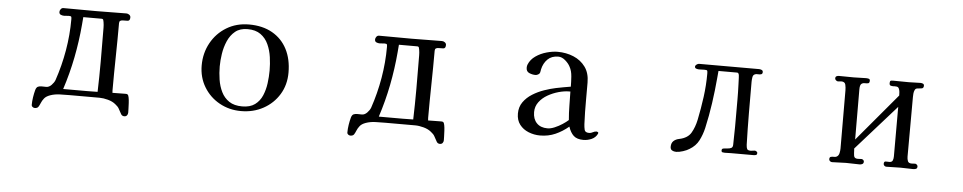

<svg xmlns="http://www.w3.org/2000/svg" viewBox="-38 -826 6077 1212"><g transform="rotate(5 3000.0 -220.0)"><path d="M588 -227Q588 -281 587.5 -335Q587 -389 587 -442Q587 -459 584 -477Q583 -483 581 -490Q579 -497 570 -497H454Q453 -485 452 -473Q451 -461 450 -449Q441 -343 420.5 -239Q400 -135 367 -34H519Q536 -34 552.5 -34.5Q569 -35 585 -35Q588 -131 588 -227ZM789 79Q789 89 783 96.5Q777 104 766 104Q750 104 743 88Q733 70 726.5 58Q720 46 703 33Q684 17 654.5 9Q625 1 601 1H411Q383 1 349.5 2Q316 3 288 13Q263 22 251.5 36.5Q240 51 234 66Q228 81 221.5 91Q215 101 198 101Q191 101 184.5 96Q178 91 178 84Q178 60 182 34.5Q186 9 192 -13Q197 -30 207.5 -34.5Q218 -39 232 -38.5Q246 -38 259 -38Q277 -38 292.5 -54Q308 -70 314 -86Q346 -180 363 -279Q380 -378 380 -477Q380 -488 378 -492.5Q376 -497 363 -497Q356 -497 348 -496Q340 -495 332 -495Q321 -495 311 -499.5Q301 -504 301 -517Q301 -526 307.5 -534.5Q314 -543 324 -543Q376 -543 427.5 -542.5Q479 -542 531 -542Q579 -542 627 -543Q675 -544 723 -544Q733 -544 741.5 -537.5Q750 -531 750 -521Q750 -499 734.5 -498.5Q719 -498 704 -498Q695 -498 688.5 -494Q682 -490 682 -479Q682 -373 680 -266.5Q678 -160 678 -53Q678 -49 678.5 -45.5Q679 -42 679 -37Q698 -37 716.5 -37.5Q735 -38 754 -38Q759 -38 765 -38Q771 -38 775 -35Q780 -32 783 -17Q786 -2 787 18Q788 38 788.5 55Q789 72 789 79Z M1655 -264Q1655 -305 1649 -348Q1643 -391 1626 -428.5Q1609 -466 1577 -489Q1545 -512 1494 -512Q1446 -512 1416 -487.5Q1386 -463 1369 -424Q1352 -385 1345.5 -342Q1339 -299 1339 -262Q1339 -221 1345.5 -179Q1352 -137 1369.5 -101.5Q1387 -66 1419 -44.5Q1451 -23 1502 -23Q1552 -23 1582.5 -45.5Q1613 -68 1628.5 -104.5Q1644 -141 1649.5 -183Q1655 -225 1655 -264ZM1775 -261Q1775 -183 1738 -122.5Q1701 -62 1638 -27.5Q1575 7 1497 7Q1422 7 1360 -27.5Q1298 -62 1261.5 -122.5Q1225 -183 1225 -259Q1225 -337 1260.5 -401.5Q1296 -466 1358.5 -504Q1421 -542 1501 -542Q1587 -542 1648.5 -507Q1710 -472 1742.5 -409Q1775 -346 1775 -261Z M2588 -227Q2588 -281 2587.5 -335Q2587 -389 2587 -442Q2587 -459 2584 -477Q2583 -483 2581 -490Q2579 -497 2570 -497H2454Q2453 -485 2452 -473Q2451 -461 2450 -449Q2441 -343 2420.5 -239Q2400 -135 2367 -34H2519Q2536 -34 2552.5 -34.5Q2569 -35 2585 -35Q2588 -131 2588 -227ZM2789 79Q2789 89 2783 96.5Q2777 104 2766 104Q2750 104 2743 88Q2733 70 2726.5 58Q2720 46 2703 33Q2684 17 2654.5 9Q2625 1 2601 1H2411Q2383 1 2349.5 2Q2316 3 2288 13Q2263 22 2251.5 36.5Q2240 51 2234 66Q2228 81 2221.5 91Q2215 101 2198 101Q2191 101 2184.5 96Q2178 91 2178 84Q2178 60 2182 34.5Q2186 9 2192 -13Q2197 -30 2207.5 -34.5Q2218 -39 2232 -38.5Q2246 -38 2259 -38Q2277 -38 2292.5 -54Q2308 -70 2314 -86Q2346 -180 2363 -279Q2380 -378 2380 -477Q2380 -488 2378 -492.5Q2376 -497 2363 -497Q2356 -497 2348 -496Q2340 -495 2332 -495Q2321 -495 2311 -499.5Q2301 -504 2301 -517Q2301 -526 2307.5 -534.5Q2314 -543 2324 -543Q2376 -543 2427.5 -542.5Q2479 -542 2531 -542Q2579 -542 2627 -543Q2675 -544 2723 -544Q2733 -544 2741.5 -537.5Q2750 -531 2750 -521Q2750 -499 2734.5 -498.5Q2719 -498 2704 -498Q2695 -498 2688.5 -494Q2682 -490 2682 -479Q2682 -373 2680 -266.5Q2678 -160 2678 -53Q2678 -49 2678.5 -45.5Q2679 -42 2679 -37Q2698 -37 2716.5 -37.5Q2735 -38 2754 -38Q2759 -38 2765 -38Q2771 -38 2775 -35Q2780 -32 2783 -17Q2786 -2 2787 18Q2788 38 2788.5 55Q2789 72 2789 79Z M3564 -117Q3560 -162 3559.5 -207Q3559 -252 3558 -297H3551Q3520 -297 3484 -287Q3448 -277 3415.5 -258.5Q3383 -240 3362 -212Q3341 -184 3341 -148Q3341 -104 3365.5 -78.5Q3390 -53 3434 -53Q3454 -53 3479 -63.5Q3504 -74 3527 -89Q3550 -104 3564 -117ZM3756 -53Q3756 -49 3755 -47Q3743 -22 3717.5 -11Q3692 0 3666 0Q3625 0 3604 -19.5Q3583 -39 3571 -76Q3532 -43 3487.5 -23.5Q3443 -4 3391 -4Q3353 -4 3318 -18Q3283 -32 3261.5 -60Q3240 -88 3240 -130Q3240 -172 3262 -203Q3284 -234 3318.5 -255.5Q3353 -277 3392 -290.5Q3431 -304 3465 -311Q3488 -316 3511.5 -320Q3535 -324 3558 -328Q3558 -356 3555.5 -392Q3553 -428 3539 -453Q3529 -473 3507.5 -491.5Q3486 -510 3463 -510Q3421 -510 3395.5 -485Q3370 -460 3361 -420Q3360 -416 3359.5 -410Q3359 -404 3357 -399Q3355 -392 3346 -387Q3337 -382 3329 -382Q3309 -382 3289.5 -390.5Q3270 -399 3270 -423Q3270 -435 3274 -444Q3287 -476 3318 -497.5Q3349 -519 3387 -529.5Q3425 -540 3456 -540Q3511 -540 3557.5 -520.5Q3604 -501 3632.5 -462Q3661 -423 3661 -363Q3661 -336 3661 -308.5Q3661 -281 3661 -254Q3661 -215 3661.5 -176.5Q3662 -138 3664 -100Q3665 -81 3669 -64Q3673 -47 3699 -47Q3710 -47 3721.5 -53.5Q3733 -60 3745 -60Q3747 -60 3751.5 -58Q3756 -56 3756 -53Z M4767 -14Q4767 -2 4759.5 0Q4752 2 4743 2H4602Q4592 2 4582.5 2.5Q4573 3 4563 3Q4556 3 4548.5 1.5Q4541 0 4541 -10Q4541 -21 4551.5 -23Q4562 -25 4576 -25.5Q4590 -26 4600.5 -31Q4611 -36 4611 -53Q4611 -82 4612 -110.5Q4613 -139 4613 -167V-315Q4613 -321 4613 -340.5Q4613 -360 4612.5 -385.5Q4612 -411 4611 -435.5Q4610 -460 4609.5 -476.5Q4609 -493 4608 -495Q4606 -501 4604 -504.5Q4602 -508 4594 -508H4478Q4477 -497 4476 -486Q4475 -475 4474 -464Q4467 -383 4455.5 -302.5Q4444 -222 4426 -142Q4416 -99 4397 -62Q4378 -25 4339 -2Q4324 8 4299 16Q4274 24 4256 24Q4241 24 4230 17.5Q4219 11 4219 -5Q4219 -29 4233 -42Q4247 -55 4269 -59Q4322 -70 4343 -106Q4364 -142 4374 -190Q4389 -263 4399 -337Q4409 -411 4409 -486Q4409 -500 4406.5 -504Q4404 -508 4389 -508Q4381 -508 4372 -507.5Q4363 -507 4354 -507Q4347 -507 4337.5 -510Q4328 -513 4328 -522Q4328 -530 4336.5 -536Q4345 -542 4352 -542H4732Q4740 -542 4748.5 -538.5Q4757 -535 4757 -525Q4757 -513 4747.5 -510.5Q4738 -508 4727 -509Q4716 -510 4710 -507Q4697 -503 4694.5 -486.5Q4692 -470 4692 -458Q4692 -358 4692.5 -258.5Q4693 -159 4696 -59Q4697 -41 4701.5 -32.5Q4706 -24 4725 -24Q4731 -24 4737.5 -25.5Q4744 -27 4750 -27Q4755 -27 4761 -23Q4767 -19 4767 -14Z M5782 -17Q5782 -5 5774.5 -1.5Q5767 2 5757 2Q5736 2 5715.5 1Q5695 0 5675 0Q5653 0 5630.5 1Q5608 2 5586 2Q5579 2 5573.5 -3Q5568 -8 5568 -15Q5568 -31 5580 -30.5Q5592 -30 5602 -30Q5619 -30 5623.5 -41.5Q5628 -53 5628 -67V-381L5374 -95L5375 -82Q5375 -67 5377.5 -49.5Q5380 -32 5402 -32Q5408 -32 5413.5 -32.5Q5419 -33 5426 -33Q5431 -33 5436.5 -28.5Q5442 -24 5442 -18Q5442 -7 5434.5 -2.5Q5427 2 5417 2Q5395 2 5374 1Q5353 0 5331 0Q5309 0 5286.5 1.5Q5264 3 5242 3Q5235 3 5229 -2Q5223 -7 5223 -14Q5223 -27 5231.5 -29.5Q5240 -32 5251 -31.5Q5262 -31 5269 -35Q5281 -42 5284.5 -58Q5288 -74 5288 -87Q5288 -179 5287.5 -271.5Q5287 -364 5287 -456Q5287 -473 5283 -491.5Q5279 -510 5256 -510Q5251 -510 5245.5 -509Q5240 -508 5235 -508Q5229 -508 5222.5 -513.5Q5216 -519 5216 -525Q5216 -536 5223 -539.5Q5230 -543 5239 -543Q5262 -543 5285.5 -542.5Q5309 -542 5332 -542Q5352 -542 5371.5 -543Q5391 -544 5410 -544Q5418 -544 5426.5 -542Q5435 -540 5435 -530Q5435 -515 5426 -513Q5417 -511 5404.5 -511.5Q5392 -512 5383 -504.5Q5374 -497 5374 -469L5375 -152L5628 -453Q5628 -463 5627 -475.5Q5626 -488 5621 -498Q5616 -508 5603 -508Q5599 -509 5594.5 -508.5Q5590 -508 5586 -508Q5576 -508 5568.5 -510.5Q5561 -513 5561 -525Q5561 -528 5561.5 -531.5Q5562 -535 5563 -538Q5565 -542 5572 -542.5Q5579 -543 5582 -543Q5607 -543 5632 -542.5Q5657 -542 5682 -542Q5700 -542 5718 -543Q5736 -544 5754 -544Q5762 -544 5770 -541Q5778 -538 5778 -528Q5778 -511 5763 -510Q5748 -509 5737 -507Q5727 -506 5722 -495.5Q5717 -485 5716 -472.5Q5715 -460 5715 -451L5714 -73Q5714 -58 5719 -45Q5724 -32 5743 -32Q5748 -32 5754 -32.5Q5760 -33 5766 -33Q5771 -33 5776.5 -28Q5782 -23 5782 -17Z"/></g></svg>

Font: Kaisei Opti Medium
Style: Regular
Weight: 500
Designer: Font-Kai, 金井和夫
Foundry: KAZUO KANAI
Version: Version 5.003